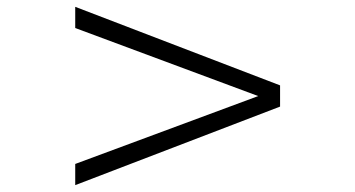

<svg xmlns="http://www.w3.org/2000/svg" viewBox="-20 -581 1040 562"><path d="M200.2 -39.1V-101.1L735.8 -299.8L200.2 -499V-561L799.8 -331.1V-269Z"/></svg>

Font: Charis SIL Viet
Style: Bold
Weight: 700
Foundry: SIL International
Version: Version 5.000